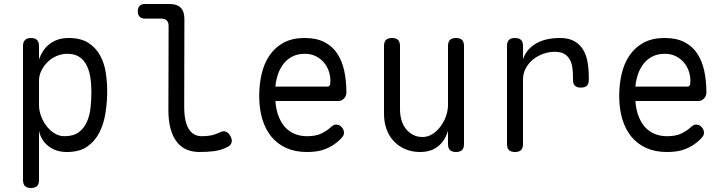

<svg xmlns="http://www.w3.org/2000/svg" viewBox="-20 -750 3640 960"><path d="M135 -560Q155 -560 165 -550Q175 -540 175 -520V-453Q183 -476 195.5 -495Q208 -514 226 -528.5Q244 -543 268 -551.5Q292 -560 323 -560Q383 -560 420.5 -536.5Q458 -513 479.5 -474.5Q501 -436 508.5 -389Q516 -342 516 -294Q516 -240 507.5 -185.5Q499 -131 477 -87.5Q455 -44 416 -17Q377 10 315 10Q260 10 222.5 -19Q185 -48 175 -96V150Q175 171 165 180.5Q155 190 135 190Q115 190 105 180.5Q95 171 95 150V-520Q95 -540 105 -550Q115 -560 135 -560ZM316 -481Q288 -481 262 -469.5Q236 -458 217 -439Q198 -420 186.5 -396Q175 -372 175 -347V-224Q175 -199 184.5 -172Q194 -145 211 -122Q228 -99 251.5 -84Q275 -69 302 -69Q346 -69 372.5 -88Q399 -107 413.5 -138.5Q428 -170 432.5 -209.5Q437 -249 437 -290Q437 -329 431.5 -364Q426 -399 412 -425.5Q398 -452 375 -466.5Q352 -481 316 -481Z M901 -218Q901 -142 923.5 -105.5Q946 -69 989 -69Q1012 -69 1032.5 -72.5Q1053 -76 1077 -87Q1095 -97 1108.5 -92Q1122 -87 1131 -71Q1142 -53 1138 -38Q1134 -23 1117 -15Q1086 1 1052.5 5.5Q1019 10 977 10Q942 10 913.5 -2Q885 -14 864.5 -40Q844 -66 833 -105.5Q822 -145 822 -200L823 -620Q823 -639 813.5 -648Q804 -657 785 -657H705Q687 -657 678 -666.5Q669 -676 669 -694Q669 -712 678.5 -721Q688 -730 705 -730H827Q865 -730 883.5 -711.5Q902 -693 902 -655Z M1660 -127Q1677 -127 1688.5 -114.5Q1700 -102 1700 -86Q1700 -78 1696 -71Q1692 -64 1682 -54Q1665 -37 1647 -25.5Q1629 -14 1608.5 -5.5Q1588 3 1565 6.5Q1542 10 1514 10Q1456 10 1411.5 -10Q1367 -30 1337 -66.5Q1307 -103 1291.5 -154.5Q1276 -206 1276 -270Q1276 -327 1288 -379.5Q1300 -432 1327 -472Q1354 -512 1397 -536Q1440 -560 1504 -560Q1563 -560 1603 -539Q1643 -518 1667 -481Q1691 -444 1701.5 -394.5Q1712 -345 1712 -287Q1712 -271 1700.5 -258Q1689 -245 1670 -245H1357Q1360 -202 1373 -168.5Q1386 -135 1406 -113.5Q1426 -92 1453.5 -80.5Q1481 -69 1515 -69Q1560 -69 1588 -83Q1616 -97 1635 -115Q1642 -121 1647 -124Q1652 -127 1660 -127ZM1357 -317H1619Q1624 -317 1628 -322Q1632 -327 1632 -347Q1632 -370 1624 -394Q1616 -418 1600 -437Q1584 -456 1560 -468.5Q1536 -481 1504 -481Q1469 -481 1443 -468Q1417 -455 1399 -432.5Q1381 -410 1370.5 -380.5Q1360 -351 1357 -317Z M2220 -224V-520Q2220 -541 2230 -550.5Q2240 -560 2260 -560Q2280 -560 2290 -550.5Q2300 -541 2300 -520V-30Q2300 -9 2290 0.5Q2280 10 2260 10Q2240 10 2230 0.5Q2220 -9 2220 -30V-96Q2205 -46 2170 -18Q2135 10 2080 10Q2040 10 2007 -4Q1974 -18 1950 -43Q1926 -68 1913 -103Q1900 -138 1900 -181V-520Q1900 -541 1910 -550.5Q1920 -560 1940 -560Q1960 -560 1970 -550.5Q1980 -541 1980 -520V-203Q1980 -176 1987 -151Q1994 -126 2008.5 -107Q2023 -88 2044 -76.5Q2065 -65 2093 -65Q2120 -65 2143.5 -80.5Q2167 -96 2184 -119.5Q2201 -143 2210.5 -171Q2220 -199 2220 -224Z M2555 10Q2535 10 2525 0.5Q2515 -9 2515 -30V-520Q2515 -541 2525 -550.5Q2535 -560 2555 -560Q2575 -560 2585 -550.5Q2595 -541 2595 -520V-454Q2612 -504 2659.5 -532Q2707 -560 2780 -560Q2824 -560 2852 -544Q2880 -528 2896 -501Q2912 -474 2918 -438.5Q2924 -403 2924 -363V-351Q2924 -331 2914.5 -321.5Q2905 -312 2884 -312Q2864 -312 2854.5 -321.5Q2845 -331 2845 -351V-363Q2845 -387 2842 -410.5Q2839 -434 2829 -452Q2819 -470 2801.5 -480.5Q2784 -491 2753 -491Q2726 -491 2698 -481.5Q2670 -472 2647 -454Q2624 -436 2609.5 -410Q2595 -384 2595 -353V-30Q2595 -9 2585 0.5Q2575 10 2555 10Z M3460 -127Q3477 -127 3488.5 -114.5Q3500 -102 3500 -86Q3500 -78 3496 -71Q3492 -64 3482 -54Q3465 -37 3447 -25.5Q3429 -14 3408.5 -5.5Q3388 3 3365 6.5Q3342 10 3314 10Q3256 10 3211.5 -10Q3167 -30 3137 -66.5Q3107 -103 3091.5 -154.5Q3076 -206 3076 -270Q3076 -327 3088 -379.5Q3100 -432 3127 -472Q3154 -512 3197 -536Q3240 -560 3304 -560Q3363 -560 3403 -539Q3443 -518 3467 -481Q3491 -444 3501.5 -394.5Q3512 -345 3512 -287Q3512 -271 3500.5 -258Q3489 -245 3470 -245H3157Q3160 -202 3173 -168.5Q3186 -135 3206 -113.5Q3226 -92 3253.5 -80.5Q3281 -69 3315 -69Q3360 -69 3388 -83Q3416 -97 3435 -115Q3442 -121 3447 -124Q3452 -127 3460 -127ZM3157 -317H3419Q3424 -317 3428 -322Q3432 -327 3432 -347Q3432 -370 3424 -394Q3416 -418 3400 -437Q3384 -456 3360 -468.5Q3336 -481 3304 -481Q3269 -481 3243 -468Q3217 -455 3199 -432.5Q3181 -410 3170.5 -380.5Q3160 -351 3157 -317Z"/></svg>

Font: Maple Mono NL Light
Style: Regular
Weight: 300
Monospace: yes
Designer: subframe7536
Version: Version 7.000